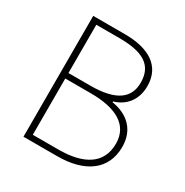

<svg xmlns="http://www.w3.org/2000/svg" viewBox="-166 -863 965 999"><g transform="rotate(30 316.0 -363.0)"><path d="M110 0H313C478 0 582 -73 582 -211C582 -312 518 -372 422 -387V-392C497 -414 537 -473 537 -550C537 -670 445 -726 300 -726H110ZM147 -404V-694H285C425 -694 498 -655 498 -548C498 -458 436 -404 278 -404ZM147 -33V-371H300C455 -371 545 -319 545 -209C545 -87 451 -33 300 -33Z"/></g></svg>

Font: Genne Gothic ExtraLight
Style: Regular
Weight: 250
Designer: Ryoko NISHIZUKA (kana & ideographs); Paul D. Hunt (Latin, Greek & Cyrillic); Wenlong ZHANG (bopomofo); Sandoll Communica
Foundry: Adobe Systems Incorporated
Version: Version 1.004;PS 1.004;hotconv 16.6.51;makeotf.lib2.5.65220